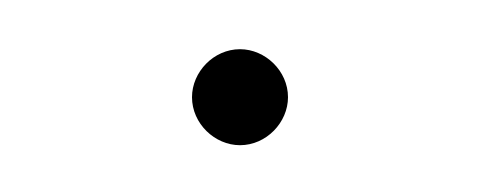

<svg xmlns="http://www.w3.org/2000/svg" viewBox="-20 -58 200 80"><path d="M60 -17.5C60 -6.5 69.5 2.5 80 2.5C91 2.5 100 -7 100 -17.5C100 -28.5 90.5 -37.5 80 -37.5C69 -37.5 60 -28 60 -17.5Z"/></svg>

Font: Znikomit
Style: Regular
Weight: 100
Designer: gluk
Foundry: gluk
Version: Version 0.55